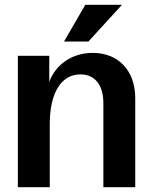

<svg xmlns="http://www.w3.org/2000/svg" viewBox="-20 -775 628 795"><path d="M54 0H186V-260C186 -390 233 -467 313 -467C373 -467 408 -423 408 -348V0H540V-368C540 -483 470 -556 364 -556C279 -556 211 -509 184 -436V-544H54ZM245 -603H346L485 -755H333Z"/></svg>

Font: Ronzino
Style: Bold
Weight: 700
Designer: Nunzio Mazzaferro
Foundry: Collletttivo
Version: Version 1.000;Glyphs 3.3 (3337)